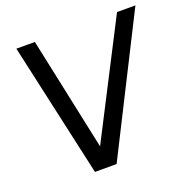

<svg xmlns="http://www.w3.org/2000/svg" viewBox="-125 -821 932 942"><g transform="rotate(-20 341.0 -350.0)"><path d="M213.5 0 58 -700H154.5L280 -109.5L583.5 -700H679.5L326.5 0Z"/></g></svg>

Font: Urbanist Medium
Style: Italic
Weight: 500
Italic angle: -8°
Designer: Corey Hu
Foundry: Corey Hu
Version: Version 1.330; ttfautohint (v1.8.4.7-5d5b)